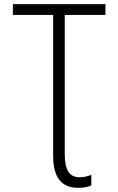

<svg xmlns="http://www.w3.org/2000/svg" viewBox="-20 -734 570 925"><path d="M358 171C382 171 404 167 420 159V108C404 115 385 120 364 120C315 120 292 87 292 8V-662H488V-714H42V-662H236V16C236 123 277 171 358 171Z"/></svg>

Font: Noto Sans Mono Condensed Light
Style: Regular
Weight: 300
Width: 3
Designer: Monotype Design Team
Foundry: Monotype Imaging Inc.
Version: Version 2.014